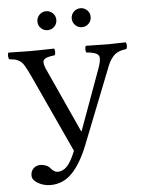

<svg xmlns="http://www.w3.org/2000/svg" viewBox="-58 -880 706 947"><g transform="rotate(-5 295.0 -406.0)"><path d="M64 -33.2Q64 -54.2 77.4 -67.6Q90.8 -81.1 112.8 -81.1Q124.5 -81.1 138.4 -75.9Q152.3 -70.8 159.2 -62Q176.3 -40 194.8 -40Q220.2 -40 240.7 -61Q261.2 -82 283.2 -136.2L105 -522.9Q95.2 -543.5 89.8 -554.2Q84.5 -564.9 77.1 -576.7Q69.8 -588.4 64 -593.5Q58.1 -598.6 49.1 -603.5Q40 -608.4 29.8 -610.4Q19.5 -612.3 4.9 -613.8Q0.5 -618.2 0 -630.4Q-0.5 -642.6 3.9 -647Q72.3 -645 107.9 -645Q154.8 -645 229 -647Q233.4 -642.6 233.4 -630.4Q233.4 -618.2 229 -613.8Q180.2 -608.9 173.3 -592.8Q166.5 -576.7 188 -534.2L327.1 -229H329.1L438 -527.8Q444.8 -546.9 447.5 -558.1Q450.2 -569.3 450 -580.6Q449.7 -591.8 443.1 -597.9Q436.5 -604 422.9 -608.2Q409.2 -612.3 387.2 -613.8Q382.8 -618.2 382.8 -630.4Q382.8 -642.6 387.2 -647Q461.4 -645 496.1 -645Q524.4 -645 584 -647Q588.4 -642.6 588.4 -630.4Q588.4 -618.2 584 -613.8Q560.1 -610.8 543.5 -603.3Q526.9 -595.7 515.6 -581.5Q504.4 -567.4 498.3 -555.2Q492.2 -543 483.9 -521L341.8 -161.1Q307.1 -72.8 262.2 -25.4Q217.3 22 153.8 22Q120.6 22 92.3 5.9Q64 -10.3 64 -33.2ZM172.9 -753.9Q159.2 -767.6 159.2 -787.1Q159.2 -806.6 172.9 -820.3Q186.5 -834 206.1 -834Q225.6 -834 239.3 -820.3Q252.9 -806.6 252.9 -787.1Q252.9 -767.6 239.3 -753.9Q225.6 -740.2 206.1 -740.2Q186.5 -740.2 172.9 -753.9ZM342.8 -753.9Q329.1 -767.6 329.1 -787.1Q329.1 -806.6 342.8 -820.3Q356.4 -834 376 -834Q395.5 -834 409.2 -820.3Q422.9 -806.6 422.9 -787.1Q422.9 -767.6 409.2 -753.9Q395.5 -740.2 376 -740.2Q356.4 -740.2 342.8 -753.9Z"/></g></svg>

Font: Common Serif
Style: Regular
Weight: 400
Designer: Philipp H. Poll, Khaled Hosny
Foundry: Stefan Peev, Context Ltd.
Version: Version 1.026